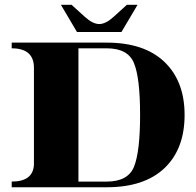

<svg xmlns="http://www.w3.org/2000/svg" viewBox="-20 -789 827 809"><path d="M304.4 -654.1 236.6 -768.8H281.5L337.2 -718.3Q370.8 -687.7 398.2 -687.7Q425.3 -687.7 459 -718.3L514.6 -768.8H559.6L491.7 -654.1ZM429.7 -585.4Q429.7 -585.4 310.5 -585.4V-23.9H429.7Q518.8 -23.9 544.4 -85.9Q570.3 -149.2 570.3 -304.9Q570.3 -460.7 544.4 -523.4Q518.8 -585.4 429.7 -585.4ZM429.7 -609.4Q587.4 -609.4 672.4 -528.6Q757.8 -447.3 757.8 -304.7Q757.8 -161.6 673.3 -80.8Q588.4 0 429.7 0Q429.7 0 29.3 0V-23.9Q119.6 -23.9 123 -95.5V-503.4Q123 -585.4 29.3 -585.4V-609.4Z"/></svg>

Font: itsadzoke
Style: Regular
Weight: 700
Width: 7
Version: Version 0.45